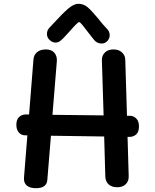

<svg xmlns="http://www.w3.org/2000/svg" viewBox="-20 -983 814 1010"><path d="M711 -318Q711 -289 696.5 -276Q682 -263 662 -263H651L657 -57Q658 -30 641.5 -14Q625 2 597 2Q568 2 551.5 -13Q535 -28 534 -54L528 -265L248 -269L229 -37Q226 7 169 7Q138 7 121.5 -6.5Q105 -20 106 -46L124 -271H114Q92 -271 79 -286Q66 -301 66 -327Q66 -353 80 -367Q94 -381 117 -381H133L156 -670Q158 -695 175.5 -709Q193 -723 221 -723Q251 -723 266 -705.5Q281 -688 279 -661L256 -379L525 -376L516 -665Q515 -690 531.5 -706.5Q548 -723 577 -723Q605 -723 622 -707Q639 -691 639 -668L648 -374H663Q682 -374 696.5 -360Q711 -346 711 -318ZM475 -773 445 -811Q428 -834 414.5 -850.5Q401 -867 396 -867Q389 -867 349 -821Q339 -811 331 -801.5Q323 -792 315 -784Q302 -771 293 -765Q284 -759 273 -759Q255 -759 241 -772.5Q227 -786 227 -804Q227 -824 240 -837L267 -866Q307 -910 337.5 -936.5Q368 -963 392 -963Q420 -963 441 -945Q462 -927 495 -887Q518 -857 544 -830Q557 -817 557 -798Q557 -780 544.5 -767Q532 -754 515 -754Q490 -754 475 -773Z"/></svg>

Font: Mali SemiBold
Style: Regular
Weight: 600
Designer: Kitiyaporn Chalermlarp | Katatrad Aksorn Co.,Ltd.
Foundry: Cadson Demak Co.,Ltd.
Version: Version 1.000; ttfautohint (v1.6)